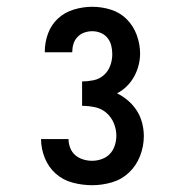

<svg xmlns="http://www.w3.org/2000/svg" viewBox="-20 -863 540 566"><path d="M252 -317Q223 -317 194.5 -324.5Q166 -332 144.5 -351Q123 -370 112 -397.5Q101 -425 101 -453Q101 -453 101 -453Q101 -453 101 -453H182Q182 -453 182 -453Q182 -453 182 -453Q182 -440 187 -427Q192 -414 202 -405.5Q212 -397 225 -393Q238 -389 252 -389Q266 -389 280 -394Q294 -399 304 -409.5Q314 -420 318.5 -434.5Q323 -449 323 -463Q323 -482 315.5 -500Q308 -518 293.5 -530.5Q279 -543 260 -547Q241 -551 222 -551V-623Q239 -623 256 -626.5Q273 -630 286 -641.5Q299 -653 305 -669.5Q311 -686 311 -703Q311 -716 308 -728.5Q305 -741 297 -751Q289 -761 277 -766Q265 -771 252 -771Q240 -771 228.5 -767Q217 -763 208.5 -754Q200 -745 196.5 -733.5Q193 -722 193 -710Q193 -710 193 -709.5Q193 -709 193 -709H112Q112 -709 112 -709.5Q112 -710 112 -710Q112 -738 121.5 -764Q131 -790 151 -808.5Q171 -827 198 -835Q225 -843 252 -843Q280 -843 307 -834.5Q334 -826 353.5 -806.5Q373 -787 383 -760Q393 -733 393 -705Q393 -688 388.5 -670.5Q384 -653 375.5 -637.5Q367 -622 354 -609Q341 -596 325 -588Q343 -579 358 -566Q373 -553 383.5 -536.5Q394 -520 399 -500.5Q404 -481 404 -462Q404 -432 393 -403.5Q382 -375 360.5 -354.5Q339 -334 310 -325.5Q281 -317 252 -317Z"/></svg>

Font: Iosevka SS04 Medium
Style: Regular
Weight: 500
Monospace: yes
Designer: Belleve Invis
Foundry: Belleve Invis
Version: Version 19.0.0; ttfautohint (v1.8.4)